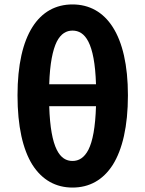

<svg xmlns="http://www.w3.org/2000/svg" viewBox="-20 -832 655 866"><path d="M126 -89C170 -20 232 14 307 14C383 14 445 -20 489 -89C532 -158 557 -262 557 -402C557 -676 458 -812 307 -812C156 -812 59 -677 59 -402C59 -262 83 -158 126 -89ZM379 -157C360 -120 335 -106 307 -106C251 -106 208 -160 202 -353H307H413C410 -257 398 -195 379 -157ZM236 -644C255 -681 280 -694 307 -694C363 -694 407 -641 413 -452H307H202C205 -547 218 -607 236 -644Z"/></svg>

Font: GenSekiGothic2 TW B
Style: Regular
Weight: 700
Version: Version 2.100;PS 2.1;hotconv 16.6.51;makeotf.lib2.5.65220 DE